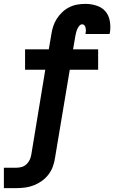

<svg xmlns="http://www.w3.org/2000/svg" viewBox="-48 -763 588 988"><path d="M-28 205V100H38Q51 100 64.5 96Q78 92 88.5 82Q99 72 105 59Q111 46 113 33L185 -404H81V-509H203L216 -585Q219 -606 225.5 -626.5Q232 -647 244 -666Q256 -685 272.5 -700.5Q289 -716 309 -726Q329 -736 350 -739.5Q371 -743 392 -743Q421 -743 449 -734Q477 -725 494.5 -704.5Q512 -684 517 -655Q522 -626 518 -597Q517 -594 516.5 -592Q516 -590 516 -588H392Q392 -589 392 -589.5Q392 -590 392 -591Q394 -598 394 -605.5Q394 -613 392.5 -620Q391 -627 386.5 -632.5Q382 -638 374 -638Q368 -638 362.5 -632.5Q357 -627 353.5 -621Q350 -615 347.5 -608.5Q345 -602 343.5 -595Q342 -588 340.5 -581.5Q339 -575 338 -568L328 -509H457V-404H311L235 50Q232 72 224 94Q216 116 201.5 135Q187 154 167.5 168Q148 182 126 190.5Q104 199 82 202Q60 205 38 205Z"/></svg>

Font: Iosevka Slab Extrabold Oblique
Style: Regular
Weight: 800
Italic angle: -9°
Monospace: yes
Designer: Belleve Invis
Foundry: Belleve Invis
Version: Version 11.1.1; ttfautohint (v1.8.3)